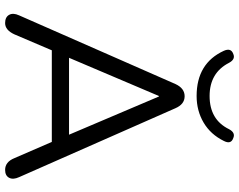

<svg xmlns="http://www.w3.org/2000/svg" viewBox="-114 -836 956 769"><g transform="rotate(90 364.5 -451.0)"><path d="M364 -760Q233 -760 183 -869Q170 -898 196 -907Q217 -916 231 -890Q271 -812 364 -812Q459 -812 497 -890Q511 -916 532 -907Q559 -898 544 -869Q518 -816 470.5 -788Q423 -760 364 -760ZM72 7Q48 7 39 -9Q30 -25 41 -49L316 -675Q333 -712 365 -712Q397 -712 413 -675L689 -49Q700 -25 691.5 -9Q683 7 660 7Q628 7 613 -30L548 -180H181L117 -30Q100 7 72 7ZM366 -609H364L211 -249H519Z"/></g></svg>

Font: Nunito
Style: Regular
Weight: 400
Designer: Vernon Adams
Foundry: Vernon Adams
Version: Version 3.602